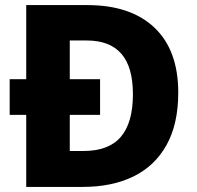

<svg xmlns="http://www.w3.org/2000/svg" viewBox="-20 -734 773 754"><path d="M323 -714Q493 -714 586.5 -625.5Q680 -537 680 -370Q680 -247 634 -164.5Q588 -82 504 -41Q420 0 305 0H83V-283H18V-423H83V-714ZM321 -575H254V-423H373V-283H254V-141H307Q407 -141 454.5 -196.5Q502 -252 502 -364Q502 -471 456.5 -523Q411 -575 321 -575Z"/></svg>

Font: Noto Sans Cherokee ExtraBold
Style: Regular
Weight: 800
Designer: Monotype Design Team
Foundry: Monotype Imaging Inc.
Version: Version 2.001; ttfautohint (v1.8.4.7-5d5b)